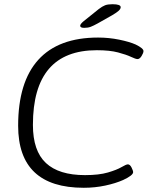

<svg xmlns="http://www.w3.org/2000/svg" viewBox="-20 -884 720 910"><path d="M377 6Q66 6 66 -288Q66 -495 161.5 -600.5Q257 -706 445 -706Q496 -706 545 -696Q594 -686 623 -673Q660 -655 660 -642Q660 -633 651 -618.5Q642 -604 632 -604Q623 -604 601 -614.5Q579 -625 539.5 -635.5Q500 -646 439 -646Q136 -646 136 -292Q136 -169 197.5 -111.5Q259 -54 383 -54Q449 -54 491.5 -66.5Q534 -79 556 -92Q578 -105 586 -105Q596 -105 603.5 -90Q611 -75 611 -68Q611 -53 564 -31Q528 -15 479 -4.5Q430 6 377 6ZM379 -752Q360 -752 360 -762Q360 -770 377 -784L448 -841Q465 -854 478 -859Q491 -864 513 -864Q552 -864 552 -850Q552 -842 543 -833.5Q534 -825 512 -812L443 -773Q423 -762 410 -757Q397 -752 379 -752Z"/></svg>

Font: Asap Semi Expanded Semi Expanded Light
Style: Italic
Weight: 300
Width: 6
Italic angle: -6°
Designer: Pablo Cosgaya
Foundry: Omnibus-Type
Version: Version 3.001; ttfautohint (v1.8.4.7-5d5b)